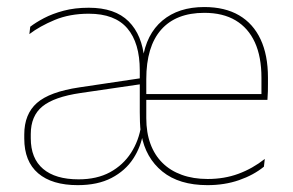

<svg xmlns="http://www.w3.org/2000/svg" viewBox="-20 -517 834 546"><path d="M570 9.5Q489.5 9.5 441.8 -29.2Q394 -68 382 -134.5L380.5 -139Q378.5 -155 378 -170Q377.5 -185 377.5 -198.5V-316.5Q377.5 -395 342 -436.5Q306.5 -478 232.5 -478Q178 -478 135.5 -460.2Q93 -442.5 63.5 -420L66 -441Q81.5 -453 105.2 -465.5Q129 -478 160.8 -486.5Q192.5 -495 232.5 -495Q307 -495 345.8 -456.2Q384.5 -417.5 390.5 -348H385.5Q396 -420 441.8 -458.5Q487.5 -497 561 -497Q619.5 -497 659.8 -473.5Q700 -450 721 -405.2Q742 -360.5 742 -296.5V-279.5Q742 -268.5 741.8 -257.5Q741.5 -246.5 740.5 -233H723.5Q723.5 -250.5 723.5 -266.5Q723.5 -282.5 723.5 -296Q723.5 -355.5 704.8 -396.5Q686 -437.5 650 -459Q614 -480.5 561 -480.5Q480.5 -480.5 438.2 -432.5Q396 -384.5 396 -292V-240V-236V-181Q396 -140 407.8 -108Q419.5 -76 442 -53.8Q464.5 -31.5 497 -19.8Q529.5 -8 570.5 -8Q618 -8 658 -22.8Q698 -37.5 733 -65L730.5 -43Q701 -19 660 -4.8Q619 9.5 570 9.5ZM201 9.5Q128 9.5 88.5 -24.2Q49 -58 49 -123V-134.5Q49 -192.5 85 -224.2Q121 -256 205.5 -268.5L386.5 -295.5L387 -278.5L209 -252.5Q134 -241.5 100.8 -214.5Q67.5 -187.5 67.5 -135.5V-124Q67.5 -66.5 102.5 -36.8Q137.5 -7 203.5 -7Q255.5 -7 292.8 -27.2Q330 -47.5 352.5 -82.2Q375 -117 381.5 -160.5L393 -142H387.5Q381.5 -100.5 359 -66Q336.5 -31.5 297.2 -11Q258 9.5 201 9.5ZM386 -233V-249.5H733.5V-233Z"/></svg>

Font: Anek Odia Medium Thin
Style: Regular
Weight: 250
Version: Version 1.003